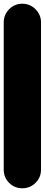

<svg xmlns="http://www.w3.org/2000/svg" viewBox="-20 -1010 240 1030"><path d="M0 -100H200V-890H0ZM100 -200Q58 -200 29 -170.5Q0 -141 0 -100Q0 -58 29 -29Q58 0 100 0Q141 0 170.5 -29Q200 -58 200 -100Q200 -141 170.5 -170.5Q141 -200 100 -200ZM100 -990Q58 -990 29 -960.5Q0 -931 0 -890Q0 -848 29 -819Q58 -790 100 -790Q141 -790 170.5 -819Q200 -848 200 -890Q200 -931 170.5 -960.5Q141 -990 100 -990Z"/></svg>

Font: Wavefont Black
Style: Regular
Weight: 900
Version: Version 3.004;gftools[0.9.33]